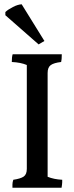

<svg xmlns="http://www.w3.org/2000/svg" viewBox="-20 -971 346 895"><path d="M187 -780 160 -764 5 -900V-915Q18 -927 40.5 -938.5Q63 -950 81 -951ZM202 -631V-147Q231 -135 270 -133Q270 -130 270 -122Q270 -114 267 -96H38Q38 -101 38 -111Q38 -121 42 -133Q76 -138 90.5 -148Q105 -158 105 -184V-668Q77 -680 35 -682Q35 -706 39 -718H268Q268 -692 265 -682Q231 -678 216.5 -667.5Q202 -657 202 -631Z"/></svg>

Font: Halant Medium
Style: Regular
Weight: 500
Designer: Hitesh Malaviya (Devanagari), Satya Rajpurohit (Latin)
Foundry: Indian Type Foundry
Version: Version 1.101;PS 1.0;hotconv 1.0.78;makeotf.lib2.5.61930; tt